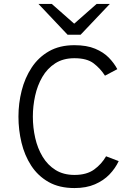

<svg xmlns="http://www.w3.org/2000/svg" viewBox="-20 -941 684 973"><path d="M357.5 12Q280 12 226 -18.8Q172 -49.5 138.2 -101.5Q104.5 -153.5 89 -218Q73.5 -282.5 73.5 -350Q73.5 -417.5 89.8 -481.8Q106 -546 140.2 -598.2Q174.5 -650.5 228.2 -681.2Q282 -712 357 -712Q419.5 -712 462 -694.2Q504.5 -676.5 531.5 -648.8Q558.5 -621 574.5 -590.5L512 -557.5Q488.5 -594 454.5 -620Q420.5 -646 357 -646Q300 -646 259.8 -620Q219.5 -594 194.5 -551Q169.5 -508 158 -455.5Q146.5 -403 146.5 -350Q146.5 -294.5 158.5 -241.8Q170.5 -189 196 -146.8Q221.5 -104.5 261.5 -79.5Q301.5 -54.5 357.5 -54.5Q419.5 -54.5 457.2 -82Q495 -109.5 517.5 -149L581.5 -124.5Q564.5 -88 534.8 -57Q505 -26 461 -7Q417 12 357.5 12ZM322.5 -765 175 -921H242.5L356 -821L469.5 -921H536.5L388.5 -765Z"/></svg>

Font: Overpass Light
Style: Regular
Weight: 300
Designer: Delve Withrington, Dave Bailey, Thomas Jockin
Foundry: Delve Fonts LLC
Version: Version 4.000; ttfautohint (v1.8.3)